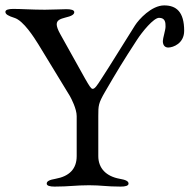

<svg xmlns="http://www.w3.org/2000/svg" viewBox="-20 -686 702 711"><path d="M487 -538C507 -569 549 -620 569 -620C593 -620 593 -601 593 -587C593 -575 583 -544 583 -534C583 -517 592 -510 603 -510C621 -510 662 -525 662 -572C662 -642 633 -666 588 -666C541 -666 494 -614 480 -592C443 -534 387 -442 356 -395C338 -367 331 -357 323 -357C317 -357 310 -369 295 -395L203 -560C194 -576 190 -588 190 -596C190 -611 203 -616 222 -621C244 -626 255 -632 255 -641C255 -649 243 -652 226 -652C205 -652 177 -650 146 -650C100 -650 59 -653 29 -653C12 -653 0 -650 0 -642C0 -633 11 -627 33 -620C67 -610 107 -546 122 -522L239 -330C244 -321 264 -283 264 -256V-108C264 -60 236 -33 186 -24C163 -20 153 -15 153 -6C153 2 165 5 182 5C236 5 260 0 310 0C356 0 373 5 427 5C444 5 456 2 456 -6C456 -15 446 -20 423 -24C373 -33 344 -63 344 -108V-256C344 -295 344 -303 369 -346C415 -425 433 -455 487 -538Z"/></svg>

Font: EB Garamond 12
Style: Regular
Weight: 400
Version: Version 0.016+